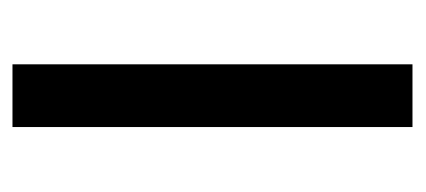

<svg xmlns="http://www.w3.org/2000/svg" viewBox="-202 -462 665 300"><g transform="rotate(90 130.0 -312.5)"><path d="M81 -625H179V0H81Z"/></g></svg>

Font: Changa Medium
Style: Regular
Weight: 500
Designer: Eduardo Rodriguez Tunni
Foundry: Eduardo Rodriguez Tunni
Version: Version 3.003